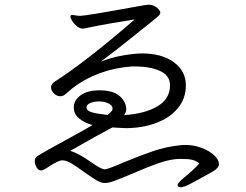

<svg xmlns="http://www.w3.org/2000/svg" viewBox="-20 -752 1040 812"><path d="M538 -17Q488 4 463.5 13Q439 22 424 22Q408 22 390 11.5Q372 1 335 -25Q304 -48 282 -61Q260 -74 243 -74L236 -73Q227 -71 207.5 -60Q188 -49 180 -43Q162 -31 153 -31Q142 -31 134.5 -44.5Q127 -58 127 -71Q127 -84 137 -91Q170 -112 257 -159Q341 -205 371 -223Q336 -233 314 -251.5Q292 -270 292 -298Q292 -328 321 -349Q350 -370 400 -370Q460 -370 487 -345Q514 -320 514 -290Q514 -279 505 -265Q593 -271 646 -302.5Q699 -334 699 -391Q699 -433 656.5 -452Q614 -471 553 -471H537Q391 -460 284 -377Q277 -371 270 -365Q263 -359 256 -353Q247 -345 235 -345Q220 -345 208 -357Q196 -369 196 -383Q196 -396 209 -405Q342 -490 550 -670Q424 -650 363 -637Q356 -636 346 -633.5Q336 -631 330 -631Q318 -631 306 -640.5Q294 -650 286 -662.5Q278 -675 278 -682Q278 -689 286 -689Q290 -689 299.5 -687Q309 -685 320 -685Q342 -685 556 -724L579 -728Q601 -732 608 -732Q623 -732 634 -726Q645 -720 651.5 -712Q658 -704 658 -700Q658 -693 652.5 -687Q647 -681 640.5 -676Q634 -671 632 -669Q608 -650 538.5 -594Q469 -538 406 -491Q450 -509 500 -517.5Q550 -526 581 -526Q664 -526 715 -489Q766 -452 766 -391Q766 -334 731 -293Q696 -252 638 -231Q580 -210 510 -210Q503 -210 455 -213Q428 -199 376 -170Q324 -141 277 -114Q312 -104 367 -65Q389 -50 402 -43Q415 -36 423 -36H425Q443 -39 500 -64Q572 -94 628 -113Q684 -132 744 -138Q751 -139 765 -139Q800 -139 833 -126.5Q866 -114 886 -95Q906 -76 906 -58Q906 -42 879 -26Q806 15 781 27.5Q756 40 745 40Q731 40 731 31Q731 24 749 7Q802 -36 823 -61Q809 -72 793.5 -76Q778 -80 743 -80H742Q704 -80 655.5 -63.5Q607 -47 538 -17ZM435 -266Q446 -275 451 -280.5Q456 -286 456 -293Q456 -306 439 -314.5Q422 -323 399 -323Q377 -323 362 -316.5Q347 -310 346 -299V-297Q346 -283 370.5 -276.5Q395 -270 435 -266Z"/></svg>

Font: Iansui 0.93
Style: Regular
Weight: 400
Designer: But Ko / Fontworks Inc.
Foundry: zi-hi.com / Fontworks Inc.
Version: Version 0.931